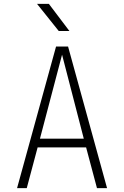

<svg xmlns="http://www.w3.org/2000/svg" viewBox="-20 -970 640 990"><path d="M68 0 269 -730H331L532 0H480L424 -210H174L118 0ZM186 -255H412L300 -688ZM283 -810 171 -950H232L338 -810Z"/></svg>

Font: Tiny Thin
Style: Regular
Weight: 100
Monospace: yes
Designer: Philipp Nurullin, Konstantin Bulenkov
Foundry: JetBrains
Version: Version 2.251; ttfautohint (v1.8.4.7-5d5b)